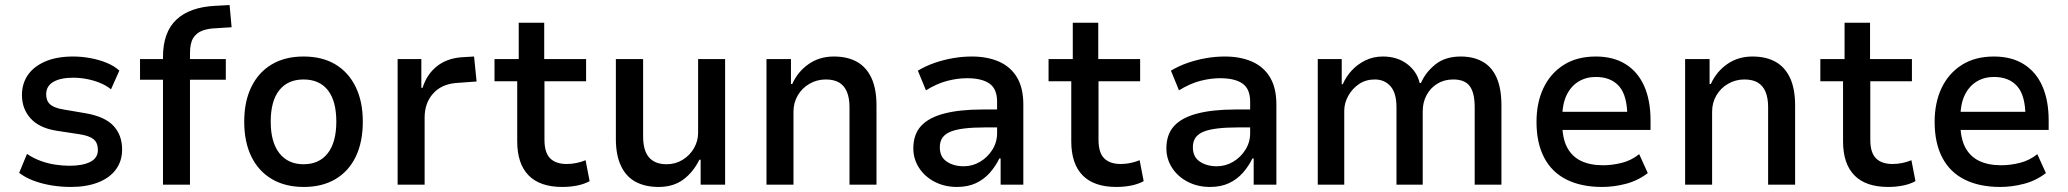

<svg xmlns="http://www.w3.org/2000/svg" viewBox="-20 -732 8195 761"><path d="M261 9Q221 9 182.5 2.5Q144 -4 111.5 -16.5Q79 -29 56 -47L87 -122Q112 -105 140.5 -94.5Q169 -84 198.5 -79.5Q228 -75 255 -75Q308 -75 338 -90.5Q368 -106 368 -137Q368 -166 351 -180Q334 -194 295 -200L203 -214Q135 -225 101 -263Q67 -301 67 -355Q67 -400 90 -434Q113 -468 158.5 -488Q204 -508 270 -508Q304 -508 339 -501.5Q374 -495 404 -482.5Q434 -470 453 -452L420 -378Q400 -394 375 -404Q350 -414 323 -419Q296 -424 270 -424Q220 -424 191.5 -407.5Q163 -391 163 -358Q163 -332 179 -318Q195 -304 232 -298L320 -283Q395 -270 429.5 -233.5Q464 -197 464 -139Q464 -94 439.5 -60.5Q415 -27 369 -9Q323 9 261 9Z M626 0V-416H535V-498H654L626 -469V-506Q626 -604 679 -654Q732 -704 834 -709L890 -712L898 -624L834 -620Q805 -619 782 -610.5Q759 -602 746 -581.5Q733 -561 733 -521V-486L712 -498H875V-416H733V0Z M1184 9Q1111 9 1058 -22Q1005 -53 976.5 -111Q948 -169 948 -250Q948 -330 976.5 -388Q1005 -446 1057.5 -477Q1110 -508 1183 -508Q1257 -508 1309 -477Q1361 -446 1389.5 -388Q1418 -330 1418 -250Q1418 -169 1390 -111Q1362 -53 1309.5 -22Q1257 9 1184 9ZM1183 -81Q1245 -81 1279 -124.5Q1313 -168 1313 -250Q1313 -332 1279.5 -374.5Q1246 -417 1183 -417Q1121 -417 1087 -374.5Q1053 -332 1053 -250Q1053 -168 1087.5 -124.5Q1122 -81 1183 -81Z M1556 0V-498H1650V-384H1655Q1671 -436 1710 -468Q1749 -500 1808 -505L1859 -508L1869 -409L1787 -403Q1729 -398 1696 -360.5Q1663 -323 1663 -266V0Z M2209 9Q2120 9 2075 -37Q2030 -83 2030 -172V-410H1940V-498H2036V-642H2137V-498H2303V-410H2138V-178Q2138 -127 2160.5 -104.5Q2183 -82 2226 -82Q2246 -82 2265 -86Q2284 -90 2301 -97L2317 -14Q2295 -2 2267 3.5Q2239 9 2209 9Z M2590 9Q2538 9 2500 -11Q2462 -31 2441.5 -74Q2421 -117 2421 -181V-498H2529V-190Q2529 -156 2538.5 -131.5Q2548 -107 2569 -94Q2590 -81 2622 -81Q2657 -81 2685.5 -98.5Q2714 -116 2730.5 -144.5Q2747 -173 2747 -206V-498H2854V0H2757V-99H2752Q2728 -50 2688.5 -20.5Q2649 9 2590 9Z M3018 0V-498H3115V-399H3120Q3142 -448 3185 -478Q3228 -508 3285 -508Q3339 -508 3376.5 -487Q3414 -466 3434 -423Q3454 -380 3454 -314V0H3347V-308Q3347 -343 3337 -367.5Q3327 -392 3306.5 -404.5Q3286 -417 3253 -417Q3218 -417 3188.5 -400Q3159 -383 3142 -354Q3125 -325 3125 -289V0Z M3773 9Q3724 9 3684.5 -11.5Q3645 -32 3622.5 -67Q3600 -102 3600 -144Q3600 -199 3630.5 -232.5Q3661 -266 3722.5 -282Q3784 -298 3874 -298H3947V-227H3885Q3838 -227 3804 -223Q3770 -219 3748.5 -210.5Q3727 -202 3716 -187Q3705 -172 3705 -148Q3705 -110 3732.5 -91.5Q3760 -73 3800 -73Q3834 -73 3864 -90.5Q3894 -108 3913 -138Q3932 -168 3932 -204V-329Q3932 -380 3901.5 -401Q3871 -422 3813 -422Q3775 -422 3734.5 -411.5Q3694 -401 3650 -374L3618 -452Q3650 -471 3685 -483Q3720 -495 3757 -501.5Q3794 -508 3832 -508Q3893 -508 3939 -488Q3985 -468 4010.5 -426Q4036 -384 4036 -318V0H3946V-104H3941Q3926 -73 3903 -47Q3880 -21 3848 -6Q3816 9 3773 9Z M4405 9Q4316 9 4271 -37Q4226 -83 4226 -172V-410H4136V-498H4232V-642H4333V-498H4499V-410H4334V-178Q4334 -127 4356.5 -104.5Q4379 -82 4422 -82Q4442 -82 4461 -86Q4480 -90 4497 -97L4513 -14Q4491 -2 4463 3.5Q4435 9 4405 9Z M4776 9Q4727 9 4687.5 -11.5Q4648 -32 4625.5 -67Q4603 -102 4603 -144Q4603 -199 4633.5 -232.5Q4664 -266 4725.5 -282Q4787 -298 4877 -298H4950V-227H4888Q4841 -227 4807 -223Q4773 -219 4751.5 -210.5Q4730 -202 4719 -187Q4708 -172 4708 -148Q4708 -110 4735.5 -91.5Q4763 -73 4803 -73Q4837 -73 4867 -90.5Q4897 -108 4916 -138Q4935 -168 4935 -204V-329Q4935 -380 4904.5 -401Q4874 -422 4816 -422Q4778 -422 4737.5 -411.5Q4697 -401 4653 -374L4621 -452Q4653 -471 4688 -483Q4723 -495 4760 -501.5Q4797 -508 4835 -508Q4896 -508 4942 -488Q4988 -468 5013.5 -426Q5039 -384 5039 -318V0H4949V-104H4944Q4929 -73 4906 -47Q4883 -21 4851 -6Q4819 9 4776 9Z M5203 0V-498H5298V-398H5302Q5315 -428 5337.5 -452.5Q5360 -477 5391.5 -492.5Q5423 -508 5461 -508Q5518 -508 5557 -478.5Q5596 -449 5607 -403H5612Q5630 -445 5669 -476.5Q5708 -508 5770 -508Q5820 -508 5856.5 -487.5Q5893 -467 5912 -424Q5931 -381 5931 -314V0H5825V-307Q5825 -364 5805.5 -390.5Q5786 -417 5740 -417Q5704 -417 5676.5 -400Q5649 -383 5634 -354.5Q5619 -326 5619 -291V0H5515V-307Q5515 -363 5491.5 -390Q5468 -417 5429 -417Q5393 -417 5366 -398.5Q5339 -380 5323.5 -351.5Q5308 -323 5308 -293V0Z M6330 9Q6248 9 6189.5 -20Q6131 -49 6100.5 -107Q6070 -165 6070 -249Q6070 -325 6097.5 -383Q6125 -441 6177.5 -474.5Q6230 -508 6305 -508Q6375 -508 6423.5 -477.5Q6472 -447 6497 -390.5Q6522 -334 6522 -254V-217H6153V-289H6447L6430 -269Q6430 -353 6397.5 -390Q6365 -427 6305 -427Q6267 -427 6237 -409Q6207 -391 6189.5 -355.5Q6172 -320 6172 -263V-244Q6172 -185 6191 -148.5Q6210 -112 6246 -94.5Q6282 -77 6334 -77Q6370 -77 6408 -86.5Q6446 -96 6477 -121L6511 -46Q6472 -16 6424.5 -3.5Q6377 9 6330 9Z M6659 0V-498H6756V-399H6761Q6783 -448 6826 -478Q6869 -508 6926 -508Q6980 -508 7017.5 -487Q7055 -466 7075 -423Q7095 -380 7095 -314V0H6988V-308Q6988 -343 6978 -367.5Q6968 -392 6947.5 -404.5Q6927 -417 6894 -417Q6859 -417 6829.5 -400Q6800 -383 6783 -354Q6766 -325 6766 -289V0Z M7464 9Q7375 9 7330 -37Q7285 -83 7285 -172V-410H7195V-498H7291V-642H7392V-498H7558V-410H7393V-178Q7393 -127 7415.5 -104.5Q7438 -82 7481 -82Q7501 -82 7520 -86Q7539 -90 7556 -97L7572 -14Q7550 -2 7522 3.5Q7494 9 7464 9Z M7908 9Q7826 9 7767.5 -20Q7709 -49 7678.5 -107Q7648 -165 7648 -249Q7648 -325 7675.5 -383Q7703 -441 7755.5 -474.5Q7808 -508 7883 -508Q7953 -508 8001.5 -477.5Q8050 -447 8075 -390.5Q8100 -334 8100 -254V-217H7731V-289H8025L8008 -269Q8008 -353 7975.5 -390Q7943 -427 7883 -427Q7845 -427 7815 -409Q7785 -391 7767.5 -355.5Q7750 -320 7750 -263V-244Q7750 -185 7769 -148.5Q7788 -112 7824 -94.5Q7860 -77 7912 -77Q7948 -77 7986 -86.5Q8024 -96 8055 -121L8089 -46Q8050 -16 8002.5 -3.5Q7955 9 7908 9Z"/></svg>

Font: Nunito Sans 7pt SemiCondensed SemiBold
Style: Regular
Weight: 600
Width: 4
Designer: Vernon Adams
Foundry: Vernon Adams
Version: Version 3.101;gftools[0.9.27]